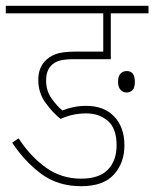

<svg xmlns="http://www.w3.org/2000/svg" viewBox="-20 -642 532 662"><path d="M278 -251Q254 -251 232.5 -246.5Q211 -242 189 -232Q162 -253 137 -287.5Q112 -322 112 -366Q112 -406 134 -430Q148 -446 171 -455Q194 -464 241 -464H336V-596H0V-622H492V-596H362V-438H235Q202 -438 184 -432.5Q166 -427 155 -414Q139 -397 139 -364Q139 -329 157.5 -303Q176 -277 195 -261Q212 -268 232.5 -272.5Q253 -277 277 -277Q339 -277 374 -240Q409 -203 409 -141Q409 -80 372.5 -40Q336 0 260 0Q180 0 123 -42Q66 -84 22 -150L44 -165Q87 -100 140 -63Q193 -26 259 -26Q322 -26 352 -57Q382 -88 382 -141Q382 -199 352 -225Q322 -251 278 -251ZM387 -360Q387 -379 395.5 -388Q404 -397 417 -397Q445 -397 445 -360Q445 -340 437 -331.5Q429 -323 416 -323Q405 -323 396 -332Q387 -341 387 -360Z"/></svg>

Font: Noto Sans Devanagari UI Condensed Thin
Style: Regular
Weight: 100
Width: 3
Designer: Jelle Bosma - Monotype Design Team
Foundry: Monotype Imaging Inc.
Version: Version 2.004; ttfautohint (v1.8.4.7-5d5b)